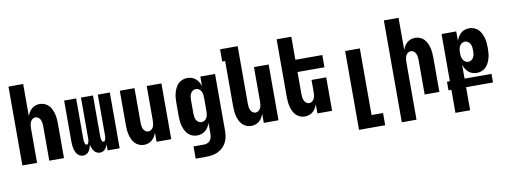

<svg xmlns="http://www.w3.org/2000/svg" viewBox="-71 -1142 4643 1763"><g transform="rotate(-10 2250.0 -260.0)"><path d="M56 0V-735H193V-434Q199 -453 209.5 -470.5Q220 -488 235.5 -501.5Q251 -515 270.5 -521.5Q290 -528 310 -528Q333 -528 355 -519Q377 -510 393 -493.5Q409 -477 419 -455.5Q429 -434 434.5 -411.5Q440 -389 442 -366Q444 -343 444 -320V0H307V-320Q307 -335 305 -350.5Q303 -366 297 -380Q291 -394 278 -404Q265 -414 250 -414Q235 -414 222 -404Q209 -394 203 -380Q197 -366 195 -350.5Q193 -335 193 -320V0Z M622 8Q606 8 591 0.5Q576 -7 566.5 -20Q557 -33 551 -48Q545 -63 542 -79Q539 -95 538 -111Q537 -127 537 -143V-520H649V-143Q649 -134 649.5 -126Q650 -118 652 -109.5Q654 -101 658.5 -93Q663 -85 671 -85Q680 -85 684.5 -93Q689 -101 691 -109.5Q693 -118 693.5 -126Q694 -134 694 -143V-520H806V-143Q806 -134 806.5 -126Q807 -118 809 -109.5Q811 -101 815.5 -93Q820 -85 829 -85Q837 -85 841.5 -93Q846 -101 848 -109.5Q850 -118 850.5 -126Q851 -134 851 -143V-520H963V0H851V-57Q847 -45 841 -33Q835 -21 826 -11.5Q817 -2 804.5 3Q792 8 779 8Q763 8 748.5 0.5Q734 -7 724 -20Q714 -33 708.5 -48Q703 -63 700 -79Q696 -63 690.5 -48Q685 -33 676 -20Q667 -7 652.5 0.5Q638 8 622 8Z M1190 8Q1167 8 1145 -1Q1123 -10 1107 -26.5Q1091 -43 1081 -64.5Q1071 -86 1065.5 -108.5Q1060 -131 1058 -154Q1056 -177 1056 -200V-520H1193V-200Q1193 -185 1195 -169.5Q1197 -154 1203 -140Q1209 -126 1222 -116Q1235 -106 1250 -106Q1265 -106 1278 -116Q1291 -126 1297 -140Q1303 -154 1305 -169.5Q1307 -185 1307 -200V-520H1444V0H1307V-86Q1301 -67 1290.5 -49.5Q1280 -32 1264.5 -18.5Q1249 -5 1229.5 1.5Q1210 8 1190 8Z M1732 215H1634V101H1732Q1749 101 1765 94Q1781 87 1790.5 73.5Q1800 60 1803.5 43Q1807 26 1807 9V-88Q1800 -68 1789 -50Q1778 -32 1762.5 -18.5Q1747 -5 1726.5 1.5Q1706 8 1686 8Q1662 8 1640 -0.5Q1618 -9 1601.5 -25.5Q1585 -42 1574.5 -63.5Q1564 -85 1558 -107.5Q1552 -130 1550 -153.5Q1548 -177 1548 -200V-320Q1548 -343 1550 -366.5Q1552 -390 1558 -412.5Q1564 -435 1574.5 -456.5Q1585 -478 1601.5 -494.5Q1618 -511 1640 -519.5Q1662 -528 1686 -528Q1706 -528 1726.5 -521.5Q1747 -515 1762.5 -501.5Q1778 -488 1789 -470Q1800 -452 1807 -432V-520H1944V9Q1944 37 1939 65Q1934 93 1921 118Q1908 143 1887.5 162.5Q1867 182 1841.5 194Q1816 206 1788 210.5Q1760 215 1732 215ZM1746 -106Q1762 -106 1775.5 -115Q1789 -124 1796 -138.5Q1803 -153 1805 -168.5Q1807 -184 1807 -200V-320Q1807 -336 1805 -351.5Q1803 -367 1796 -381.5Q1789 -396 1775.5 -405Q1762 -414 1746 -414Q1730 -414 1716.5 -405Q1703 -396 1696 -381.5Q1689 -367 1687 -351.5Q1685 -336 1685 -320V-200Q1685 -184 1687 -168.5Q1689 -153 1696 -138.5Q1703 -124 1716.5 -115Q1730 -106 1746 -106Z M2190 8Q2167 8 2145 -1Q2123 -10 2107 -26.5Q2091 -43 2081 -64.5Q2071 -86 2065.5 -108.5Q2060 -131 2058 -154Q2056 -177 2056 -200V-621H2029V-735H2193V-200Q2193 -185 2195 -169.5Q2197 -154 2203 -140Q2209 -126 2222 -116Q2235 -106 2250 -106Q2265 -106 2278 -116Q2291 -126 2297 -140Q2303 -154 2305 -169.5Q2307 -185 2307 -200V-520H2444V0H2307V-86Q2301 -67 2290.5 -49.5Q2280 -32 2264.5 -18.5Q2249 -5 2229.5 1.5Q2210 8 2190 8Z M2690 8Q2667 8 2645 -1Q2623 -10 2607 -26.5Q2591 -43 2581 -64.5Q2571 -86 2565.5 -108.5Q2560 -131 2558 -154Q2556 -177 2556 -200V-735H2693V-520H2944V-406H2693V-200Q2693 -185 2695 -169.5Q2697 -154 2703 -140Q2709 -126 2722 -116Q2735 -106 2750 -106Q2765 -106 2778 -116Q2791 -126 2797 -140Q2803 -154 2805 -169.5Q2807 -185 2807 -200V-312H2944V0H2807V-86Q2801 -67 2790.5 -49.5Q2780 -32 2764.5 -18.5Q2749 -5 2729.5 1.5Q2710 8 2690 8Z M3157 215V-520H3294V101H3401V215Z M3556 215V-735H3693V-434Q3699 -453 3709.5 -470.5Q3720 -488 3735.5 -501.5Q3751 -515 3770.5 -521.5Q3790 -528 3810 -528Q3833 -528 3855 -519Q3877 -510 3893 -493.5Q3909 -477 3919 -455.5Q3929 -434 3934.5 -411.5Q3940 -389 3942 -366Q3944 -343 3944 -320V0H3807V-320Q3807 -335 3805 -350.5Q3803 -366 3797 -380Q3791 -394 3778 -404Q3765 -414 3750 -414Q3735 -414 3722 -404Q3709 -394 3703 -380Q3697 -366 3695 -350.5Q3693 -335 3693 -320V215Z M4056 215V0H4029V-80H4056V-520H4193V-433Q4200 -452 4211 -470Q4222 -488 4237.5 -501.5Q4253 -515 4273.5 -521.5Q4294 -528 4314 -528Q4338 -528 4360 -519.5Q4382 -511 4398.5 -494.5Q4415 -478 4425.5 -456.5Q4436 -435 4442 -412.5Q4448 -390 4450 -366.5Q4452 -343 4452 -320Q4452 -297 4450 -273.5Q4448 -250 4442 -227.5Q4436 -205 4425.5 -183.5Q4415 -162 4398.5 -145.5Q4382 -129 4360 -120.5Q4338 -112 4314 -112Q4294 -112 4273.5 -118.5Q4253 -125 4237.5 -138.5Q4222 -152 4211 -170Q4200 -188 4193 -208V-80H4444V0H4193V215ZM4254 -226Q4270 -226 4283.5 -235.5Q4297 -245 4304 -259Q4311 -273 4313 -288.5Q4315 -304 4315 -320Q4315 -336 4313 -351.5Q4311 -367 4304 -381.5Q4297 -396 4283.5 -405Q4270 -414 4254 -414Q4240 -414 4227.5 -406.5Q4215 -399 4207.5 -387Q4200 -375 4196.5 -361Q4193 -347 4193 -332V-308Q4193 -293 4196.5 -279Q4200 -265 4207.5 -253Q4215 -241 4227.5 -233.5Q4240 -226 4254 -226Z"/></g></svg>

Font: Iosevka Heavy
Style: Regular
Weight: 900
Monospace: yes
Designer: Belleve Invis
Foundry: Belleve Invis
Version: Version 32.5.0; ttfautohint (v1.8.4)